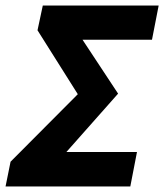

<svg xmlns="http://www.w3.org/2000/svg" viewBox="-26 -671 591 691"><path d="M-6 0 12 -89 254 -332 109 -562 128 -651H545L521 -528H271L399 -334L213 -124H467L443 0Z"/></svg>

Font: Source Sans 3 ExtraBold
Style: Italic
Weight: 800
Italic angle: -11°
Version: Version 3.052;hotconv 1.1.0;makeotfexe 2.6.0